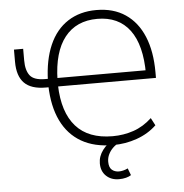

<svg xmlns="http://www.w3.org/2000/svg" viewBox="-59 -770 975 1018"><g transform="rotate(-5 428.0 -261.0)"><path d="M518 8Q418 8 349 -32Q280 -72 243 -148.5Q206 -225 203 -336L212 -327H188Q111 -327 74.5 -364Q38 -401 38 -477V-542H87V-480Q87 -427 108.5 -399.5Q130 -372 189 -372H215L203 -362Q206 -472 240.5 -551Q275 -630 339 -671.5Q403 -713 491 -713Q582 -713 645.5 -670Q709 -627 742 -547.5Q775 -468 775 -357V-327H248L254 -334Q258 -189 324.5 -114Q391 -39 520 -39Q578 -39 631 -57Q684 -75 729 -117L750 -77Q706 -35 645 -13.5Q584 8 518 8ZM492 -666Q380 -666 318.5 -588Q257 -510 254 -361L247 -372H737L724 -352Q724 -507 664.5 -586.5Q605 -666 492 -666ZM533 191Q492 191 465.5 166Q439 141 439 99Q439 61 463.5 28.5Q488 -4 528 -27L548 0Q532 7 517 21.5Q502 36 493 54.5Q484 73 484 94Q484 124 499 137Q514 150 537 150Q547 150 559.5 147Q572 144 584 138L598 175Q588 182 571 186.5Q554 191 533 191Z"/></g></svg>

Font: Nunito Sans 7pt SemiCondensed ExtraLight
Style: Regular
Weight: 250
Width: 4
Designer: Vernon Adams
Foundry: Vernon Adams
Version: Version 3.101;gftools[0.9.27]